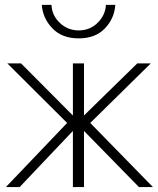

<svg xmlns="http://www.w3.org/2000/svg" viewBox="-20 -758 642 778"><path d="M149.4 -738.3H188.5Q190.4 -695.3 222.7 -665Q254.9 -634.8 298.8 -634.8Q344.7 -634.8 376 -666Q407.2 -697.3 409.2 -738.3H447.3Q443.4 -682.6 404.8 -642.6Q366.2 -602.5 298.8 -602.5Q231.4 -602.5 192.4 -643.1Q153.3 -683.6 149.4 -738.3ZM3.9 0 252 -259.8 9.8 -501H65.4L275.4 -290V-501H320.3V-290L536.1 -501H590.8L345.7 -259.8L599.6 0H543L320.3 -227.5V0H275.4V-227.5L59.6 0Z"/></svg>

Font: Gothic A1 ExtraLight
Style: Regular
Weight: 275
Designer: HanYang I&C Co.,Ltd.
Foundry: HanYang I&C Co.,Ltd.
Version: Version 2.50